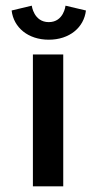

<svg xmlns="http://www.w3.org/2000/svg" viewBox="-20 -657 344 677"><path d="M203 -465H96V0H203ZM211 -637C211 -637 205 -579 152 -579C99 -579 92 -637 92 -637L21 -620C28 -560 79 -517 152 -517C225 -517 276 -560 283 -620Z"/></svg>

Font: Hussar Tani
Style: Bold
Weight: 700
Foundry: Cannot Into Space Fonts
Version: Version 0.92